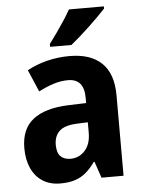

<svg xmlns="http://www.w3.org/2000/svg" viewBox="-54 -809 643 863"><g transform="rotate(-5 267.0 -378.0)"><path d="M273.9 -557.1Q368.7 -557.1 418.9 -508.8Q469.2 -460.4 469.2 -362.8V0H369.6L344.7 -73.7H341.3Q321.3 -45.4 299.6 -26.9Q277.8 -8.3 250 0.7Q222.2 9.8 183.6 9.8Q136.7 9.8 103.5 -11.7Q70.3 -33.2 53 -72Q35.6 -110.8 35.6 -162.1Q35.6 -248.5 89.8 -291Q144 -333.5 248.5 -337.4L330.1 -340.3V-363.3Q330.1 -407.2 311.8 -428.5Q293.5 -449.7 257.8 -449.7Q226.1 -449.7 193.1 -439.5Q160.2 -429.2 124.5 -410.6L82 -509.8Q122.1 -532.2 171.4 -544.7Q220.7 -557.1 273.9 -557.1ZM330.1 -253.4 282.7 -251.5Q226.1 -249.5 201.9 -227.1Q177.7 -204.6 177.7 -164.6Q177.7 -129.4 193.8 -113Q210 -96.7 238.3 -96.7Q277.3 -96.7 303.7 -125.7Q330.1 -154.8 330.1 -206.1ZM447.3 -766.1V-756.3Q435.1 -742.7 415.5 -723.1Q396 -703.6 373.3 -682.1Q350.6 -660.6 327.9 -640.6Q305.2 -620.6 287.1 -606H190.9V-619.1Q208 -641.6 225.8 -667Q243.7 -692.4 260.5 -718Q277.3 -743.7 289.6 -766.1Z"/></g></svg>

Font: Open Sans SemiCondensed
Style: Bold
Weight: 700
Width: 4
Designer: Monotype Design Team
Foundry: Monotype Imaging Inc.
Version: Version 3.003